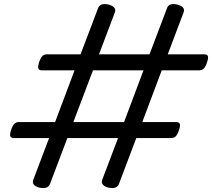

<svg xmlns="http://www.w3.org/2000/svg" viewBox="-20 -917 1058 958"><path d="M176 19Q136 8 146 -20L225 -228H50Q35 -228 31.5 -237Q28 -246 35 -268Q43 -291 51.5 -299.5Q60 -308 75 -308H255L352 -566H190Q175 -566 171.5 -575Q168 -584 175 -606Q183 -629 191.5 -637.5Q200 -646 215 -646H382L470 -878Q482 -904 523 -894Q563 -882 553 -855L474 -646H726L814 -878Q824 -904 866 -894Q907 -882 896 -855L817 -646H998Q1013 -646 1017 -637.5Q1021 -629 1013 -606Q1006 -584 997 -575Q988 -566 973 -566H787L690 -308H858Q873 -308 877 -299.5Q881 -291 873 -268Q866 -246 857 -237Q848 -228 833 -228H660L573 2Q562 28 520 19Q501 14 493 4Q485 -6 490 -20L569 -228H316L229 2Q218 28 176 19ZM346 -308H599L696 -566H444Z"/></svg>

Font: Playwrite NZ
Style: Regular
Weight: 400
Designer: Veronika Burian, José Scaglione
Foundry: TypeTogether
Version: Version 1.002